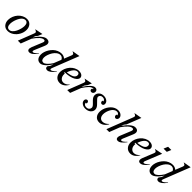

<svg xmlns="http://www.w3.org/2000/svg" viewBox="468 -2458 4209 4209"><g transform="rotate(45 2572.5 -353.5)"><path d="M308.1 -480Q385.7 -480 429.4 -429.4Q473.1 -378.9 473.1 -301.8Q473.1 -222.2 433.1 -149.7Q393.1 -77.1 328.1 -33.7Q263.2 9.8 192.9 9.8Q116.2 9.8 72.5 -41Q28.8 -91.8 28.8 -168.9Q28.8 -228.5 52.5 -286.1Q76.2 -343.8 114.5 -386Q152.8 -428.2 204.1 -454.1Q255.4 -480 308.1 -480ZM200.2 -32.2Q239.3 -32.2 274.4 -64.2Q309.6 -96.2 332 -143.1Q354.5 -189.9 367.7 -240.7Q380.9 -291.5 380.9 -332Q380.9 -382.8 360.6 -410.4Q340.3 -438 300.8 -438Q269.5 -438 240.5 -417Q211.4 -396 190.4 -362.8Q169.4 -329.6 153.3 -289.8Q137.2 -250 129.2 -210.7Q121.1 -171.4 121.1 -139.2Q121.1 -87.9 141.4 -60.1Q161.6 -32.2 200.2 -32.2Z M904.8 -110.8Q880.9 -53.2 916 -53.2Q951.7 -53.2 1024.9 -129.9L1032.7 -125Q981.9 -58.1 940.7 -26.1Q899.4 5.9 859.9 5.9Q820.3 5.9 807.9 -24.7Q795.4 -55.2 817.9 -113.8L918 -358.9Q927.7 -381.8 925.5 -395.8Q923.3 -409.7 914.3 -415.8Q905.3 -421.9 890.1 -421.9Q850.1 -421.9 797.6 -376Q745.1 -330.1 686 -243.2L591.8 0H502.9L645 -365.2Q655.3 -392.6 651.4 -406Q647.5 -419.4 627 -430.2L593.8 -446.8L781.7 -483.9L741.7 -387.2L705.1 -339.8L683.1 -284.2H685.1Q750 -377.4 812.3 -428.2Q874.5 -479 924.8 -479Q988.3 -479 1008.3 -440.7Q1028.3 -402.3 1000 -336.9Z M1564 -603Q1574.2 -630.4 1570.3 -643.8Q1566.4 -657.2 1545.9 -668L1512.7 -685.1L1697.8 -716.8L1460 -110.8Q1447.8 -81.1 1450.4 -67.1Q1453.1 -53.2 1471.7 -53.2Q1507.3 -53.2 1580.6 -129.9L1588.9 -125Q1537.1 -57.1 1494.6 -25.6Q1452.1 5.9 1413.6 5.9Q1382.3 5.9 1367.4 -12.2Q1352.5 -30.3 1357.9 -61L1395.5 -110.8L1421.9 -176.8H1418.9Q1358.9 -86.4 1301.8 -39.3Q1244.6 7.8 1197.8 7.8Q1139.6 7.8 1106.7 -33Q1073.7 -73.7 1073.7 -145Q1073.7 -185.1 1087.9 -230.7Q1102.1 -276.4 1129.6 -320.1Q1157.2 -363.8 1194.1 -399.4Q1231 -435.1 1281 -457Q1331.1 -479 1384.8 -479Q1452.6 -479 1497.6 -437ZM1168 -144Q1168 -53.2 1237.8 -53.2Q1270.5 -53.2 1314.9 -93Q1359.4 -132.8 1406.7 -206.1L1475.6 -378.9Q1444.8 -439 1386.7 -439Q1343.8 -439 1302 -408.2Q1260.3 -377.4 1231.7 -332Q1203.1 -286.6 1185.5 -235.8Q1168 -185.1 1168 -144Z M1993.2 -122.1Q1959.5 -59.1 1910.6 -25.1Q1861.8 8.8 1806.2 8.8Q1732.4 8.8 1687.3 -41.3Q1642.1 -91.3 1642.1 -169.9Q1642.1 -225.1 1665.3 -281.5Q1688.5 -337.9 1726.1 -381.3Q1763.7 -424.8 1815.9 -452.4Q1868.2 -480 1922.4 -480Q1982.4 -480 2015.4 -454.1Q2048.3 -428.2 2048.3 -390.1Q2048.3 -363.3 2026.4 -336.4Q2004.4 -309.6 1964.1 -287.1Q1923.8 -264.6 1859.9 -250.7Q1795.9 -236.8 1719.2 -236.8L1716.3 -217.8H1742.2Q1740.2 -198.2 1740.2 -189.9Q1740.2 -129.9 1773.2 -92Q1806.2 -54.2 1856.4 -54.2Q1924.3 -54.2 1988.3 -124ZM1910.2 -445.8Q1862.3 -445.8 1819.8 -395.8Q1777.3 -345.7 1753.4 -267.1Q1805.7 -272.5 1844.7 -282.5Q1883.8 -292.5 1906.5 -304.2Q1929.2 -315.9 1943.1 -331.5Q1957 -347.2 1961.7 -361.3Q1966.3 -375.5 1966.3 -392.1Q1966.3 -416.5 1951.7 -431.2Q1937 -445.8 1910.2 -445.8Z M2313 -483.9 2277.3 -397 2231 -335.9 2208 -276.9H2210.9Q2342.8 -475.1 2428.2 -475.1Q2463.9 -475.1 2482.4 -457Q2501 -439 2501 -409.2Q2501 -381.3 2483.4 -361.1Q2465.8 -340.8 2439.9 -340.8Q2418.9 -340.8 2405.5 -352.5Q2392.1 -364.3 2392.1 -382.8Q2392.1 -391.6 2395.8 -399.9Q2399.4 -408.2 2402.3 -410.2H2418.9L2425.3 -425.8H2404.3Q2334.5 -425.8 2219.2 -247.1L2123 0H2034.2L2176.3 -365.2Q2186.5 -392.6 2182.6 -406Q2178.7 -419.4 2158.2 -430.2L2125 -446.8Z M2599.1 9.8Q2538.6 9.8 2495.4 -22.2Q2452.1 -54.2 2452.1 -102.1Q2452.1 -127.4 2467.8 -142.8Q2483.4 -158.2 2502 -158.2Q2520.5 -158.2 2532.7 -144.3Q2544.9 -130.4 2544.9 -107.9Q2544.9 -103.5 2543 -91.8H2518.1Q2518.1 -62 2538.1 -44.4Q2558.1 -26.9 2598.1 -26.9Q2641.6 -26.9 2665.8 -50.8Q2689.9 -74.7 2689.9 -107.9Q2689.9 -140.6 2648.9 -180.2L2592.8 -235.8Q2538.1 -290.5 2538.1 -344.2Q2538.1 -399.4 2580.1 -439.2Q2622.1 -479 2691.9 -479Q2754.4 -479 2795.7 -447.5Q2836.9 -416 2836.9 -370.1Q2836.9 -344.7 2824 -329.8Q2811 -314.9 2788.1 -314.9Q2769 -314.9 2756.1 -328.9Q2743.2 -342.8 2743.2 -366.2Q2743.2 -370.1 2745.1 -381.8H2770Q2770 -409.2 2749 -424.6Q2728 -439.9 2693.8 -439.9Q2658.2 -439.9 2636.5 -419.4Q2614.7 -398.9 2614.7 -371.1Q2614.7 -346.7 2638.2 -323.2L2722.2 -236.8Q2772.9 -186 2772.9 -129.9Q2772.9 -71.8 2724.6 -31Q2676.3 9.8 2599.1 9.8Z M2964.8 -184.1Q2964.8 -123.5 2992.9 -89.4Q3021 -55.2 3071.8 -55.2Q3144 -55.2 3209 -123L3216.8 -120.1Q3182.6 -58.6 3133.5 -25.4Q3084.5 7.8 3028.8 7.8Q2955.1 7.8 2913.6 -40.5Q2872.1 -88.9 2872.1 -166Q2872.1 -207 2884.5 -250.7Q2897 -294.4 2921.1 -334.7Q2945.3 -375 2977.1 -407.2Q3008.8 -439.5 3050.5 -458.7Q3092.3 -478 3136.7 -478Q3198.7 -478 3237.3 -446.8Q3275.9 -415.5 3275.9 -375Q3275.9 -345.2 3259 -327.1Q3242.2 -309.1 3221.7 -309.1Q3198.7 -309.1 3184.6 -330.8Q3170.4 -352.5 3176.8 -381.8H3201.7Q3201.7 -408.7 3185.3 -423.3Q3168.9 -438 3137.7 -438Q3101.1 -438 3067.6 -412.6Q3034.2 -387.2 3012.5 -348.6Q2990.7 -310.1 2977.8 -266.1Q2964.8 -222.2 2964.8 -184.1Z M3649.4 -110.8Q3625.5 -53.2 3660.6 -53.2Q3696.3 -53.2 3769.5 -129.9L3777.3 -125Q3726.6 -58.1 3685.3 -26.1Q3644 5.9 3604.5 5.9Q3564.9 5.9 3552.5 -24.7Q3540 -55.2 3562.5 -113.8L3662.6 -358.9Q3674.8 -393.6 3666.5 -407.7Q3658.2 -421.9 3634.3 -421.9Q3594.2 -421.9 3542 -376Q3489.7 -330.1 3430.7 -243.2L3336.4 0H3247.6L3482.4 -603Q3492.7 -630.4 3488.8 -643.8Q3484.9 -657.2 3464.4 -668L3431.6 -685.1L3616.2 -716.8L3486.3 -387.2L3449.2 -339.8L3427.2 -284.2H3429.2Q3494.1 -377 3556.6 -428Q3619.1 -479 3669.4 -479Q3732.9 -479 3752.9 -440.7Q3772.9 -402.3 3744.6 -336.9Z M4179.2 -122.1Q4145.5 -59.1 4096.7 -25.1Q4047.9 8.8 3992.2 8.8Q3918.5 8.8 3873.3 -41.3Q3828.1 -91.3 3828.1 -169.9Q3828.1 -225.1 3851.3 -281.5Q3874.5 -337.9 3912.1 -381.3Q3949.7 -424.8 4002 -452.4Q4054.2 -480 4108.4 -480Q4168.5 -480 4201.4 -454.1Q4234.4 -428.2 4234.4 -390.1Q4234.4 -363.3 4212.4 -336.4Q4190.4 -309.6 4150.1 -287.1Q4109.9 -264.6 4045.9 -250.7Q3981.9 -236.8 3905.3 -236.8L3902.3 -217.8H3928.2Q3926.3 -198.2 3926.3 -189.9Q3926.3 -129.9 3959.2 -92Q3992.2 -54.2 4042.5 -54.2Q4110.4 -54.2 4174.3 -124ZM4096.2 -445.8Q4048.3 -445.8 4005.9 -395.8Q3963.4 -345.7 3939.5 -267.1Q3991.7 -272.5 4030.8 -282.5Q4069.8 -292.5 4092.5 -304.2Q4115.2 -315.9 4129.2 -331.5Q4143.1 -347.2 4147.7 -361.3Q4152.3 -375.5 4152.3 -392.1Q4152.3 -416.5 4137.7 -431.2Q4123 -445.8 4096.2 -445.8Z M4494.1 -483.9 4344.2 -110.8Q4320.3 -53.2 4355 -53.2Q4391.1 -53.2 4464.4 -129.9L4472.2 -125Q4421.9 -57.6 4379.9 -25.9Q4337.9 5.9 4297.4 5.9Q4257.3 5.9 4245.1 -24.4Q4232.9 -54.7 4255.4 -113.8L4357.4 -365.2Q4368.2 -392.6 4364 -406Q4359.9 -419.4 4339.4 -430.2L4306.2 -446.8ZM4435.1 -585 4477.1 -684.1H4577.1L4535.2 -585Z M5011.2 -603Q5021.5 -630.4 5017.6 -643.8Q5013.7 -657.2 4993.2 -668L4960 -685.1L5145 -716.8L4907.2 -110.8Q4895 -81.1 4897.7 -67.1Q4900.4 -53.2 4918.9 -53.2Q4954.6 -53.2 5027.8 -129.9L5036.1 -125Q4984.4 -57.1 4941.9 -25.6Q4899.4 5.9 4860.8 5.9Q4829.6 5.9 4814.7 -12.2Q4799.8 -30.3 4805.2 -61L4842.8 -110.8L4869.1 -176.8H4866.2Q4806.2 -86.4 4749 -39.3Q4691.9 7.8 4645 7.8Q4586.9 7.8 4554 -33Q4521 -73.7 4521 -145Q4521 -185.1 4535.2 -230.7Q4549.3 -276.4 4576.9 -320.1Q4604.5 -363.8 4641.4 -399.4Q4678.2 -435.1 4728.3 -457Q4778.3 -479 4832 -479Q4899.9 -479 4944.8 -437ZM4615.2 -144Q4615.2 -53.2 4685.1 -53.2Q4717.8 -53.2 4762.2 -93Q4806.6 -132.8 4854 -206.1L4922.9 -378.9Q4892.1 -439 4834 -439Q4791 -439 4749.3 -408.2Q4707.5 -377.4 4679 -332Q4650.4 -286.6 4632.8 -235.8Q4615.2 -185.1 4615.2 -144Z"/></g></svg>

Font: Redaction
Style: Italic
Weight: 400
Designer: Jeremy Mickel / Forest Young
Foundry: MCKL
Version: Version 2.001;hotconv 1.0.113;makeotfexe 2.5.65598 DEVELOPME